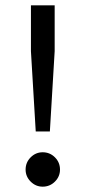

<svg xmlns="http://www.w3.org/2000/svg" viewBox="-20 -688 321 720"><path d="M114 -195 96 -496V-668H185V-496L167 -195ZM140 12Q114 12 95 -7Q76 -26 76 -52Q76 -79 95 -98Q114 -117 140 -117Q167 -117 186 -98Q205 -79 205 -52Q205 -26 186 -7Q167 12 140 12Z"/></svg>

Font: Atkinson Hyperlegible
Style: Regular
Weight: 400
Designer: Elliott Scott, Megan Eiswerth, Linus Boman, Theodore Petrosky
Foundry: Braille Institute
Version: Version 1.006; ttfautohint (v1.8.3)